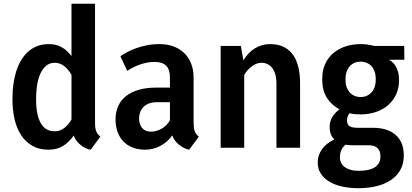

<svg xmlns="http://www.w3.org/2000/svg" viewBox="-20 -781 2179 1015"><path d="M170.9 -253.4Q170.9 -173.8 195.3 -130.4Q219.7 -86.9 269 -86.9Q298.3 -86.9 320.8 -105Q343.3 -123 357.9 -149.4V-385.3Q350.6 -398.4 341.1 -410.2Q331.5 -421.9 320.6 -430.7Q309.6 -439.5 296.6 -444.3Q283.7 -449.2 270 -449.2Q241.2 -449.2 221.9 -431.6Q202.6 -414.1 191.4 -387Q180.2 -359.9 175.5 -327.1Q170.9 -294.4 170.9 -263.7ZM45.9 -263.7Q45.9 -300.3 50.8 -335.7Q55.7 -371.1 65.4 -402.6Q75.2 -434.1 90.6 -460.7Q106 -487.3 127.2 -506.6Q148.4 -525.9 176 -536.9Q203.6 -547.9 238.3 -547.9Q276.4 -547.9 305.9 -531.5Q335.4 -515.1 357.9 -484.4V-761.2H482.4V-130.4Q482.4 -115.2 484.1 -104.5Q485.8 -93.8 489.3 -85.7Q492.7 -77.6 497.8 -71.3Q502.9 -64.9 510.3 -58.6L459.5 10.3Q449.2 9.3 436 3.7Q422.9 -2 409.9 -11.7Q397 -21.5 386 -34.9Q375 -48.3 370.1 -64.9Q345.2 -29.3 313.5 -9.5Q281.7 10.3 235.8 10.3Q186 10.3 150.1 -10.7Q114.3 -31.7 91.1 -67.6Q67.9 -103.5 56.9 -151.6Q45.9 -199.7 45.9 -253.4Z M778.3 -85Q794.4 -85 809.8 -89.8Q825.2 -94.7 838.4 -103Q851.6 -111.3 861.8 -122.3Q872.1 -133.3 878.4 -145.5V-240.7H809.1Q786.1 -240.7 768.6 -234.4Q751 -228 739.3 -216.3Q727.5 -204.6 721.4 -188.7Q715.3 -172.9 715.3 -153.8Q715.3 -123 731.7 -104Q748 -85 778.3 -85ZM1031.2 -58.6 980 10.3Q967.3 8.3 953.4 1.5Q939.5 -5.4 927 -15.4Q914.6 -25.4 904.8 -38.3Q895 -51.3 890.6 -65.4Q867.2 -31.2 829.3 -10.5Q791.5 10.3 747.1 10.3Q710 10.3 680.9 -1.2Q651.9 -12.7 631.8 -33.7Q611.8 -54.7 601.3 -84.2Q590.8 -113.8 590.8 -149.9Q590.8 -189.5 605 -220.5Q619.1 -251.5 646.5 -273.2Q673.8 -294.9 713.9 -306.4Q753.9 -317.9 805.7 -317.9H878.4V-371.1Q878.4 -413.6 858.4 -433.6Q838.4 -453.6 796.9 -453.6Q775.4 -453.6 755.1 -449.5Q734.9 -445.3 716.6 -438.7Q698.2 -432.1 682.1 -423.6Q666 -415 652.8 -406.2L616.7 -483.4Q631.3 -494.1 652.3 -505.4Q673.3 -516.6 699.5 -526.1Q725.6 -535.6 756.8 -541.7Q788.1 -547.9 823.2 -547.9Q861.8 -547.9 894.8 -536.4Q927.7 -524.9 951.9 -502.4Q976.1 -480 989.7 -446.8Q1003.4 -413.6 1003.4 -370.6V-136.2Q1003.4 -120.6 1004.6 -109.1Q1005.9 -97.7 1009 -88.6Q1012.2 -79.6 1017.6 -72.3Q1022.9 -64.9 1031.2 -58.6Z M1253.4 -538.1 1266.6 -461.9Q1290.5 -502.4 1326.9 -525.1Q1363.3 -547.9 1408.2 -547.9Q1445.3 -547.9 1474.6 -535.4Q1503.9 -522.9 1524.4 -497.3Q1544.9 -471.7 1555.7 -432.1Q1566.4 -392.6 1566.4 -338.9V0H1441.4V-337.9Q1441.4 -367.2 1435.1 -388.4Q1428.7 -409.7 1418 -423.1Q1407.2 -436.5 1392.6 -442.9Q1377.9 -449.2 1361.3 -449.2Q1349.6 -449.2 1337.2 -444.6Q1324.7 -439.9 1312.7 -431.4Q1300.8 -422.9 1290 -411.1Q1279.3 -399.4 1271 -384.8V0H1146.5V-538.1Z M2117.7 -465.3H2036.1Q2048.8 -459 2058.8 -448.2Q2068.8 -437.5 2075.7 -423.8Q2082.5 -410.2 2085.9 -394.8Q2089.4 -379.4 2089.4 -364.3V-356Q2089.4 -314.5 2073.7 -281.2Q2058.1 -248 2031 -224.6Q2003.9 -201.2 1966.8 -188.7Q1929.7 -176.3 1887.2 -176.3Q1870.6 -176.3 1856.4 -177.5Q1842.3 -178.7 1828.1 -182.6Q1821.8 -175.3 1818.1 -165.8Q1814.5 -156.2 1814.5 -145Q1814.5 -122.1 1828.1 -113.8Q1841.8 -105.5 1868.7 -105.5H1950.2Q2029.3 -105.5 2072 -67.4Q2114.7 -29.3 2114.7 41Q2114.7 85 2096.2 117.7Q2077.6 150.4 2045.4 171.6Q2013.2 192.9 1969.5 203.4Q1925.8 213.9 1875.5 213.9Q1828.1 213.9 1788.6 205.1Q1749 196.3 1720.5 179Q1691.9 161.6 1675.8 136.5Q1659.7 111.3 1659.7 78.1Q1659.7 57.1 1666 38.8Q1672.4 20.5 1684.1 5.1Q1695.8 -10.3 1712.2 -22.7Q1728.5 -35.2 1748 -43.9Q1722.7 -66.4 1722.7 -109.4Q1722.7 -139.6 1736.8 -162.6Q1751 -185.5 1774.4 -203.1Q1731.4 -226.6 1707.5 -265.1Q1683.6 -303.7 1683.6 -356V-366.7Q1683.6 -409.2 1699 -442.9Q1714.4 -476.6 1741.5 -499.8Q1768.6 -522.9 1805.7 -535.4Q1842.8 -547.9 1886.2 -547.9Q1905.8 -547.9 1924.1 -545.2Q1942.4 -542.5 1959.5 -538.1H2116.7ZM1844.7 -13.2Q1834 -13.2 1825 -13.7Q1815.9 -14.2 1807.6 -16.1Q1793.9 -7.3 1785.4 10.5Q1776.9 28.3 1776.9 51.3Q1776.9 66.4 1783.2 79.3Q1789.6 92.3 1802 101.8Q1814.5 111.3 1833 116.7Q1851.6 122.1 1875.5 122.1Q1933.1 122.1 1962.2 102.8Q1991.2 83.5 1991.2 45.4Q1991.2 17.6 1976.1 2.2Q1960.9 -13.2 1927.7 -13.2ZM1806.6 -356Q1806.6 -336.4 1812.5 -320.3Q1818.4 -304.2 1828.9 -292.5Q1839.4 -280.8 1854 -274.4Q1868.7 -268.1 1887.2 -268.1Q1905.3 -268.1 1919.9 -274.9Q1934.6 -281.7 1944.8 -293.5Q1955.1 -305.2 1960.7 -321.3Q1966.3 -337.4 1966.3 -356V-366.7Q1966.3 -386.2 1960.4 -402.6Q1954.6 -418.9 1944.1 -430.7Q1933.6 -442.4 1918.9 -448.7Q1904.3 -455.1 1886.2 -455.1Q1867.7 -455.1 1853 -448.5Q1838.4 -441.9 1828.1 -429.9Q1817.9 -418 1812.3 -401.9Q1806.6 -385.7 1806.6 -366.7Z"/></svg>

Font: Ufes Sans SemiBold
Style: Regular
Weight: 600
Designer: Ricardo Esteves & Filipe Motta
Foundry: ProDesignUfes - Ricardo Esteves, Filipe Motta (This is a derivative work, based on Roboto family, by Christian Robertson
Version: Version 2.0